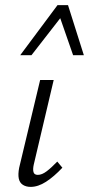

<svg xmlns="http://www.w3.org/2000/svg" viewBox="-20 -726 348 751"><path d="M100 5Q82 5 69.5 -3Q57 -11 53.5 -27.5Q50 -44 55 -70L137 -413H190L112 -82Q108 -64 111 -53Q114 -42 128 -42Q144 -42 162.5 -56Q181 -70 204 -94L224 -70Q191 -35 160 -15Q129 5 100 5ZM59 -510 205 -706H246L229 -672L103 -510ZM266 -510 210 -671 205 -706H246L308 -510Z"/></svg>

Font: Ysabeau Infant Light
Style: Italic
Weight: 300
Italic angle: -12°
Designer: Christian Thalmann (Catharsis Fonts)
Version: Version 2.001;gftools[0.9.30]; featfreeze: ss01,ss02,lnum